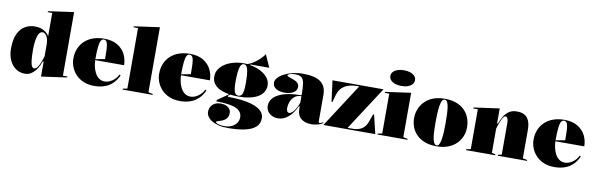

<svg xmlns="http://www.w3.org/2000/svg" viewBox="-58 -1318 6537 2107"><g transform="rotate(10 3211.0 -265.0)"><path d="M633 -745V-36H683V-25L398 15V-148L390 -156Q383 -135 369.5 -106Q356 -77 335 -49.5Q314 -22 284.5 -3.5Q255 15 217 15Q157 15 112.5 -17.5Q68 -50 44 -105.5Q20 -161 20 -230Q20 -334 50 -396.5Q80 -459 129.5 -487Q179 -515 235 -515Q291 -515 325 -498.5Q359 -482 376 -463Q393 -444 398 -435V-694H348V-705ZM332 -467Q307 -467 291 -440Q275 -413 267.5 -366Q260 -319 260 -260Q260 -186 265.5 -142Q271 -98 281.5 -79Q292 -60 308 -60Q319 -60 330 -68.5Q341 -77 352 -95.5Q363 -114 374.5 -142Q386 -170 398 -209V-341Q398 -374 392 -398Q386 -422 376 -437Q366 -452 354.5 -459.5Q343 -467 332 -467Z M1008 -515Q1101 -515 1159.5 -479Q1218 -443 1246 -386.5Q1274 -330 1274 -266H948V-276L1057 -296Q1057 -364 1054.5 -410.5Q1052 -457 1041.5 -481Q1031 -505 1007 -505Q987 -505 975 -484Q963 -463 957.5 -413.5Q952 -364 952 -276Q952 -239 960 -200Q968 -161 985 -127.5Q1002 -94 1029.5 -73.5Q1057 -53 1096 -53Q1114 -53 1135.5 -60Q1157 -67 1177.5 -81Q1198 -95 1215 -114Q1232 -133 1242 -157L1256 -148Q1229 -92 1195 -59.5Q1161 -27 1124 -11Q1087 5 1052.5 10Q1018 15 990 15Q921 15 869 -7.5Q817 -30 782.5 -67Q748 -104 730.5 -149.5Q713 -195 713 -240Q713 -305 735 -356Q757 -407 796.5 -442.5Q836 -478 890 -496.5Q944 -515 1008 -515Z M1589 -20 1639 -10V0H1304V-10L1354 -20V-694H1304V-705L1589 -745Z M1964 -515Q2057 -515 2115.5 -479Q2174 -443 2202 -386.5Q2230 -330 2230 -266H1904V-276L2013 -296Q2013 -364 2010.5 -410.5Q2008 -457 1997.5 -481Q1987 -505 1963 -505Q1943 -505 1931 -484Q1919 -463 1913.5 -413.5Q1908 -364 1908 -276Q1908 -239 1916 -200Q1924 -161 1941 -127.5Q1958 -94 1985.5 -73.5Q2013 -53 2052 -53Q2070 -53 2091.5 -60Q2113 -67 2133.5 -81Q2154 -95 2171 -114Q2188 -133 2198 -157L2212 -148Q2185 -92 2151 -59.5Q2117 -27 2080 -11Q2043 5 2008.5 10Q1974 15 1946 15Q1877 15 1825 -7.5Q1773 -30 1738.5 -67Q1704 -104 1686.5 -149.5Q1669 -195 1669 -240Q1669 -305 1691 -356Q1713 -407 1752.5 -442.5Q1792 -478 1846 -496.5Q1900 -515 1964 -515Z M2515 215Q2453 215 2407 203Q2361 191 2330.5 171Q2300 151 2285 126.5Q2270 102 2270 77Q2270 44 2285 18.5Q2300 -7 2327.5 -21.5Q2355 -36 2390 -36Q2446 -36 2476.5 -11.5Q2507 13 2507 50Q2507 82 2494 102Q2481 122 2461.5 133.5Q2442 145 2422 151Q2402 157 2389 161.5Q2376 166 2376 172Q2376 180 2389.5 186.5Q2403 193 2425.5 197Q2448 201 2475 201Q2520 201 2554.5 184.5Q2589 168 2608.5 140Q2628 112 2628 76Q2628 43 2611 19Q2594 -5 2559.5 -20.5Q2525 -36 2470.5 -43.5Q2416 -51 2341 -51V-66L2477 -161L2486 -155L2452 -132L2462 -122Q2539 -122 2602.5 -115Q2666 -108 2715 -94Q2764 -80 2797 -60Q2830 -40 2847 -13.5Q2864 13 2864 45Q2864 108 2821 145Q2778 182 2699.5 198.5Q2621 215 2515 215ZM2562 -145Q2505 -145 2452.5 -154.5Q2400 -164 2359 -184Q2318 -204 2294 -237Q2270 -270 2270 -318Q2270 -361 2293 -397Q2316 -433 2356.5 -459.5Q2397 -486 2451 -500.5Q2505 -515 2567 -515Q2617 -515 2669 -501.5Q2721 -488 2765.5 -463Q2810 -438 2837 -401.5Q2864 -365 2864 -318Q2864 -286 2848.5 -255Q2833 -224 2798 -199Q2763 -174 2705 -159.5Q2647 -145 2562 -145ZM2567 -155Q2591 -155 2603 -171.5Q2615 -188 2619.5 -220Q2624 -252 2624 -298Q2624 -352 2620.5 -399Q2617 -446 2605 -475.5Q2593 -505 2567 -505Q2543 -505 2530.5 -475.5Q2518 -446 2514 -399Q2510 -352 2510 -298Q2510 -253 2514.5 -221Q2519 -189 2531.5 -172Q2544 -155 2567 -155ZM2637 -495 2570 -509Q2595 -509 2622.5 -520Q2650 -531 2676 -549Q2702 -567 2724.5 -587Q2747 -607 2763 -625.5Q2779 -644 2785 -656L2848 -515H2637Z M3225 -515Q3293 -515 3342 -503.5Q3391 -492 3423 -468Q3455 -444 3470 -408.5Q3485 -373 3485 -325V-32Q3485 -25 3487.5 -19.5Q3490 -14 3497 -14Q3503 -14 3513 -18Q3523 -22 3537 -30V-20Q3523 -10 3502 -2Q3481 6 3457 10.5Q3433 15 3410 15Q3338 15 3294 -20.5Q3250 -56 3250 -140Q3250 -142 3250 -143.5Q3250 -145 3250 -147.5Q3250 -150 3250 -154L3243 -160Q3225 -119 3202.5 -86.5Q3180 -54 3153.5 -31.5Q3127 -9 3098 3Q3069 15 3038 15Q2999 15 2969 0Q2939 -15 2921.5 -41Q2904 -67 2904 -101Q2904 -185 2995.5 -232Q3087 -279 3250 -279Q3250 -366 3242.5 -412.5Q3235 -459 3211.5 -476.5Q3188 -494 3140 -494Q3116 -494 3097.5 -489.5Q3079 -485 3068.5 -479Q3058 -473 3058 -469Q3058 -463 3072 -456Q3086 -449 3123 -437Q3196 -413 3196 -364Q3196 -321 3157.5 -298Q3119 -275 3060 -275Q3002 -275 2964.5 -298Q2927 -321 2927 -364Q2927 -392 2951 -419Q2975 -446 3017 -467.5Q3059 -489 3112.5 -502Q3166 -515 3225 -515ZM3250 -269Q3202 -269 3173 -244Q3144 -219 3131 -184Q3118 -149 3118 -119Q3118 -101 3121.5 -89Q3125 -77 3131.5 -71Q3138 -65 3148 -65Q3158 -65 3170 -72Q3182 -79 3195.5 -94.5Q3209 -110 3223 -135.5Q3237 -161 3250 -198Z M3542 0 3856 -485H3836Q3747 -485 3692.5 -451Q3638 -417 3619 -349L3596 -266H3586L3555 -500H4124L3809 -15H3869Q3929 -15 3969 -41.5Q4009 -68 4028 -122L4060 -210H4070L4120 0Z M4309 -570Q4269 -570 4238 -581Q4207 -592 4189.5 -612Q4172 -632 4172 -658Q4172 -684 4189.5 -703.5Q4207 -723 4238 -734Q4269 -745 4309 -745Q4350 -745 4381 -734Q4412 -723 4429.5 -703.5Q4447 -684 4447 -658Q4447 -632 4429.5 -612Q4412 -592 4381 -581Q4350 -570 4309 -570ZM4144 0V-10L4194 -20V-464H4144V-475L4429 -515V-20L4479 -10V0Z M4805 -515Q4877 -515 4932 -495Q4987 -475 5024 -438.5Q5061 -402 5080 -353Q5099 -304 5099 -246Q5099 -195 5080.5 -148.5Q5062 -102 5025 -65Q4988 -28 4933 -6.5Q4878 15 4805 15Q4729 15 4673 -6.5Q4617 -28 4580.5 -65Q4544 -102 4526.5 -148.5Q4509 -195 4509 -246Q4509 -304 4529.5 -353Q4550 -402 4588 -438.5Q4626 -475 4681 -495Q4736 -515 4805 -515ZM4805 -505Q4781 -505 4769 -468Q4757 -431 4753 -372Q4749 -313 4749 -246Q4749 -200 4750.5 -155Q4752 -110 4757.5 -74Q4763 -38 4774.5 -16.5Q4786 5 4805 5Q4822 5 4832.5 -16Q4843 -37 4849 -73Q4855 -109 4857 -154Q4859 -199 4859 -246Q4859 -296 4857.5 -342.5Q4856 -389 4851 -425.5Q4846 -462 4835 -483.5Q4824 -505 4805 -505Z M5811 -10V0H5486V-10L5526 -20V-375Q5526 -406 5517 -423Q5508 -440 5496 -440Q5482 -440 5468.5 -420Q5455 -400 5444 -372.5Q5433 -345 5425.5 -321.5Q5418 -298 5416 -290V-20L5456 -10V0H5131V-10L5181 -20V-464H5131V-475L5416 -515V-352L5424 -344Q5441 -392 5465 -431Q5489 -470 5523.5 -492.5Q5558 -515 5608 -515Q5654 -515 5684 -501Q5714 -487 5730.5 -462.5Q5747 -438 5754 -406.5Q5761 -375 5761 -340V-20Z M6136 -515Q6229 -515 6287.5 -479Q6346 -443 6374 -386.5Q6402 -330 6402 -266H6076V-276L6185 -296Q6185 -364 6182.5 -410.5Q6180 -457 6169.5 -481Q6159 -505 6135 -505Q6115 -505 6103 -484Q6091 -463 6085.5 -413.5Q6080 -364 6080 -276Q6080 -239 6088 -200Q6096 -161 6113 -127.5Q6130 -94 6157.5 -73.5Q6185 -53 6224 -53Q6242 -53 6263.5 -60Q6285 -67 6305.5 -81Q6326 -95 6343 -114Q6360 -133 6370 -157L6384 -148Q6357 -92 6323 -59.5Q6289 -27 6252 -11Q6215 5 6180.5 10Q6146 15 6118 15Q6049 15 5997 -7.5Q5945 -30 5910.5 -67Q5876 -104 5858.5 -149.5Q5841 -195 5841 -240Q5841 -305 5863 -356Q5885 -407 5924.5 -442.5Q5964 -478 6018 -496.5Q6072 -515 6136 -515Z"/></g></svg>

Font: Kalnia
Style: Bold
Weight: 700
Designer: Frida Medrano
Foundry: Frida Medrano
Version: Version 1.105